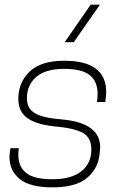

<svg xmlns="http://www.w3.org/2000/svg" viewBox="-20 -800 534 828"><path d="M207 8Q109 8 65 -28Q21 -64 21 -123Q21 -136 23 -148L25 -161H61Q59 -145 59 -131Q59 -83 92 -55Q125 -27 207 -27Q288 -27 331 -61.5Q374 -96 374 -155Q374 -206 338 -226.5Q302 -247 220.5 -254.5Q139 -262 99 -290Q59 -318 59 -374Q59 -444 107.5 -491Q156 -538 257 -538Q438 -538 438 -403Q438 -392 436 -378L434 -360H398Q400 -370 400 -379Q400 -388 401 -394Q401 -449 367 -476Q333 -503 257 -503Q176 -503 136 -468Q96 -433 96 -376Q96 -332 131 -311.5Q166 -291 247 -285Q412 -270 412 -165L410 -142Q406 -77 357.5 -34.5Q309 8 207 8ZM298 -618H259L371 -780H411Z"/></svg>

Font: Tanohe Sans ExtraLight
Style: Italic
Weight: 200
Designer: Village Type and Design LLC & Cristiano Sobral
Foundry: Cooper Hewitt Smithsonian Design Museum
Version: Version 1.00;September 29, 2021;FontCreator 13.0.0.2655 64-b